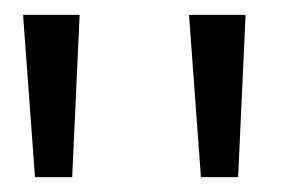

<svg xmlns="http://www.w3.org/2000/svg" viewBox="-20 -786 400 258"><path d="M77 -548 87 -766H11L27 -548ZM300 -548 310 -766H234L250 -548Z"/></svg>

Font: LilGrotesk
Style: Regular
Weight: 400
Designer: Bastien Sozeau
Foundry: NBR — Bastien Sozeau
Version: Version 2.001